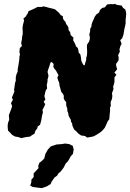

<svg xmlns="http://www.w3.org/2000/svg" viewBox="-20 -701 676 998"><path d="M92 17 73 11 59 9 43 0 36 -8 22 -22 20 -37V-52L23 -67L28 -78L26 -102L32 -118L39 -136L43 -150L37 -165L47 -182L42 -194L48 -208L55 -226L53 -234L56 -253L58 -269L62 -281V-299L65 -313L72 -329V-342L75 -357L78 -377L80 -388L81 -407L84 -418L81 -430L83 -451L94 -462L90 -477L94 -496L95 -511L98 -523V-541L97 -555L99 -571L105 -593L102 -605L113 -614L125 -633L128 -643L145 -650L166 -660L175 -665H198L204 -668L220 -665L229 -662L254 -656L265 -653L275 -645L287 -634L295 -623L307 -616V-606L312 -596L320 -588L324 -576L331 -567L336 -557V-546L345 -533L347 -519L357 -510L362 -505L360 -492L367 -480L372 -469L375 -460L384 -452L387 -441L389 -428L398 -417L401 -401L402 -389L405 -379L413 -364L420 -361L423 -374L428 -389V-399L432 -414L433 -431L432 -455V-468L443 -485L447 -498V-509L444 -522L448 -536L449 -552L455 -562L456 -573L460 -586L467 -601L473 -615L481 -626L495 -636L500 -650L512 -660L525 -663L537 -678L557 -680L569 -679L577 -681L587 -676L612 -672L620 -660L631 -652L635 -638L636 -627L633 -598V-579L631 -569L627 -552L624 -535L622 -522L615 -502L605 -492L612 -473L606 -462L601 -445L603 -433L594 -414L597 -401L596 -387L583 -368L585 -354L589 -341L575 -324L585 -312L575 -299V-276L573 -266L568 -250L570 -238L562 -217L564 -202L562 -187L555 -170L556 -150L552 -142V-123L550 -105L548 -81L540 -71L530 -48L524 -36L511 -21L500 -12L481 0L466 8L451 11L433 14L422 6L401 3L386 -8L377 -18L366 -27L361 -37L356 -49L355 -59L349 -69L348 -79L343 -87L336 -101L335 -112L330 -124V-135L324 -154V-171L317 -178L311 -190L312 -202L308 -212L298 -224L295 -236L292 -247L289 -258L288 -270L282 -284L278 -298L284 -310L276 -325L271 -334L261 -346L257 -355L259 -368L249 -379L242 -375L237 -358L231 -341L227 -327L230 -317L232 -306L227 -287V-277L223 -259L225 -241L219 -233L215 -221L211 -203L212 -195L216 -185L207 -171L215 -160L209 -145L201 -130L203 -116L199 -102L197 -91L195 -78L192 -66L188 -52L176 -44L174 -34L164 -21L159 -6L147 1L136 9L112 12ZM197 277 182 275 151 271 137 264 143 245V233L155 219V200L180 173L179 160L185 145L198 135L210 123L216 99L229 76L244 60L274 50L301 48L318 45L340 48L358 57L363 76L359 99L348 111L334 136L321 150L311 170L296 190L283 201L277 212L263 222L248 244L243 256L223 268Z"/></svg>

Font: Winky Rough
Style: Bold Italic
Weight: 700
Italic angle: -8.97852°
Designer: Simon Atzbach
Foundry: typofactur
Version: Version 1.206; ttfautohint (v1.8.4.7-5d5b)